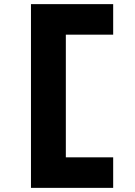

<svg xmlns="http://www.w3.org/2000/svg" viewBox="-20 -720 653 930"><path d="M130 190V-700H528.2V-552H292.9L298.9 -560V54L288.9 42H528.2V190Z"/></svg>

Font: Lexend Peta
Style: Regular
Weight: 400
Designer: Bonnie Shaver-Troup, Thomas Jockin
Foundry: Lexend
Version: Version 1.007